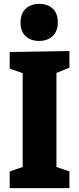

<svg xmlns="http://www.w3.org/2000/svg" viewBox="-20 -970 408 990"><path d="M338 -707V-621L271 -594V-109L338 -86V0H30V-86L97 -109V-593L30 -616V-702ZM86 -854Q86 -900 112.5 -925Q139 -950 183 -950Q226 -950 252 -925.5Q278 -901 278 -855Q278 -809 251.5 -784Q225 -759 182 -759Q138 -759 112 -783.5Q86 -808 86 -854Z"/></svg>

Font: Bitter Pro ExtraBold
Style: Regular
Weight: 800
Designer: Sol Matas, and Bitter project Authors
Foundry: Sol Matas
Version: Version 1.010